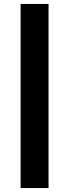

<svg xmlns="http://www.w3.org/2000/svg" viewBox="-20 -828 349 969"><path d="M225 121H84V-808H225Z"/></svg>

Font: Fz Poppins SemBd
Style: Regular
Weight: 600
Designer: Ninad Kale (Devanagari), Jonny Pinhorn (Latin)
Foundry: Indian Type Foundry
Version: Vit hóa bi Vntype.Com & FontZin.Com